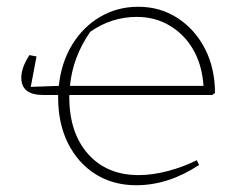

<svg xmlns="http://www.w3.org/2000/svg" viewBox="-20 -542 721 568"><path d="M108 -261Q43 -261 43 -312Q43 -342 67 -379L88 -375L71 -285L154 -288Q161 -356 193 -409Q225 -462 276 -492Q327 -522 389 -522Q454 -522 505.5 -488.5Q557 -455 586.5 -397.5Q616 -340 616 -267L608 -261H185Q185 -258 185 -255Q185 -149 240.5 -86.5Q296 -24 390 -24Q431 -24 476.5 -36Q522 -48 562 -68L569 -54Q478 6 383 6Q315 6 263 -26.5Q211 -59 181.5 -117.5Q152 -176 152 -253Q152 -257 152 -261ZM385 -492Q310 -492 247 -448Q195 -373 187 -288H582Q578 -349 552 -394.5Q526 -440 482.5 -466Q439 -492 385 -492Z"/></svg>

Font: Piazzolla SC Thin
Style: Regular
Weight: 100
Designer: Juan Pablo del Peral
Foundry: Huerta Tipografica
Version: Version 1.330